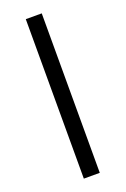

<svg xmlns="http://www.w3.org/2000/svg" viewBox="-138 -746 518 792"><g transform="rotate(-20 121.0 -350.0)"><path d="M86 -700V0H156V-700Z"/></g></svg>

Font: LilGrotesk
Style: Regular
Weight: 400
Designer: Bastien Sozeau
Foundry: NBR — Bastien Sozeau
Version: Version 2.001